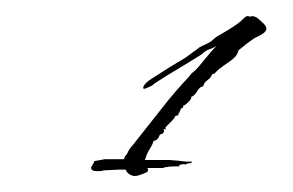

<svg xmlns="http://www.w3.org/2000/svg" viewBox="-20 -529 366 240"><path d="M144 -310Q139 -312 137 -317H129L109 -316Q108 -315 102 -315Q93 -315 94 -320Q99 -328 97.5 -327.5Q96 -327 100 -328L111 -330H135L136 -333L139 -337Q141 -342 144.5 -346Q148 -350 151 -354Q167 -374 183 -394.5Q199 -415 217 -434Q217 -434 217.5 -435Q218 -436 219 -436V-437Q224 -440 234 -452.5Q244 -465 251 -472Q247 -469 242 -467.5Q237 -466 232 -461Q229 -459 215 -450.5Q201 -442 187 -433.5Q173 -425 170 -422Q162 -418 160 -418Q159 -418 159 -419Q159 -423 167 -429L192 -445L212 -457L227 -468Q229 -470 232.5 -471.5Q236 -473 240 -475Q244 -477 247 -480Q250 -483 254 -485Q277 -498 283 -504.5Q289 -511 292 -508Q296 -510 301 -507Q304 -505 310 -499Q316 -493 310 -488Q306 -485 301.5 -483Q297 -481 292 -477Q289 -475 285.5 -472Q282 -469 278 -466Q277 -459 267.5 -452.5Q258 -446 253 -442Q252 -441 251 -440Q250 -439 248 -437L245 -436Q244 -432 239.5 -429Q235 -426 234 -421Q230 -421 226.5 -415Q223 -409 219 -408Q220 -406 215.5 -401.5Q211 -397 209 -397Q209 -397 209 -395.5Q209 -394 207 -394Q206 -393 204 -388L203 -387V-385L199 -384Q199 -382 194 -377Q189 -372 187 -370V-367Q186 -367 186 -367.5Q186 -368 184 -367Q186 -366 184.5 -363.5Q183 -361 180 -361Q177 -353 172 -353Q171 -349 168.5 -345Q166 -341 164 -337Q163 -335 162.5 -333Q162 -331 161 -329H192L204 -328L212 -327H220Q220 -327 219.5 -326Q219 -325 218 -325H217Q216 -325 214.5 -324.5Q213 -324 212 -324V-323Q211 -323 211 -323.5Q211 -324 210 -324L205 -323Q204 -323 204 -321H196Q196 -321 190.5 -320.5Q185 -320 184 -319H164Q166 -317 164 -314Q160 -312 154 -310Q148 -308 144 -310Z"/></svg>

Font: Cherish
Style: Regular
Weight: 400
Designer: Robert E. Leuschke
Foundry: Robert E. Leuschke
Version: Version 1.005